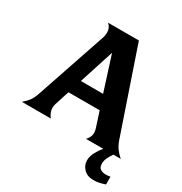

<svg xmlns="http://www.w3.org/2000/svg" viewBox="-203 -851 1144 1204"><g transform="rotate(30 369.0 -249.5)"><path d="M200 -92Q192 -65 199 -41Q206 -17 221 0H11Q35 -20 50.5 -40.5Q66 -61 79 -99L251 -606Q259 -632 255.5 -656.5Q252 -681 231 -700H454L660 -96Q671 -65 686 -44Q701 -23 727 0H475Q492 -17 498.5 -39Q505 -61 494 -93L460 -198H234ZM427 -298 347 -549 266 -298ZM727 185Q706 192 686 196.5Q666 201 644 201Q599 201 573.5 174.5Q548 148 548 113Q548 84 563.5 54.5Q579 25 601 -1H674Q659 21 649 41.5Q639 62 639 84Q639 111 654.5 121.5Q670 132 694 132Q709 132 727 129Z"/></g></svg>

Font: LT Museum
Style: Bold
Weight: 700
Designer: Daniel Lyons
Foundry: LyonsType
Version: Version 1.010